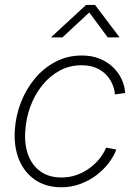

<svg xmlns="http://www.w3.org/2000/svg" viewBox="-20 -768 564 797"><path d="M234.4 9.3Q171.4 9.3 126.5 -21Q81.5 -51.3 59.3 -104.7Q37.1 -158.2 41.5 -227.5Q45.4 -288.1 67.1 -343.8Q88.9 -399.4 125.7 -443.1Q162.6 -486.8 211.7 -512.2Q260.7 -537.6 319.3 -537.6Q361.8 -537.6 394.8 -523.9Q427.7 -510.3 450.4 -487.8Q473.1 -465.3 485.6 -437.7Q498 -410.2 499.5 -381.8L457 -376Q455.6 -397.9 446.3 -419.4Q437 -440.9 419.9 -458.5Q402.8 -476.1 377.7 -486.6Q352.5 -497.1 318.4 -497.1Q268.6 -497.1 227.3 -474.6Q186 -452.1 155.3 -413.8Q124.5 -375.5 106.4 -326.9Q88.4 -278.3 85 -225.6Q80.6 -168 97.2 -124.3Q113.8 -80.6 148.7 -55.9Q183.6 -31.2 234.9 -31.2Q269.5 -31.2 299.6 -42.2Q329.6 -53.2 353.5 -71.3Q377.4 -89.4 394.5 -111.1Q411.6 -132.8 420.4 -155.3L462.9 -147Q452.1 -118.7 430.9 -90.8Q409.7 -63 379.9 -40.5Q350.1 -18.1 313.2 -4.4Q276.4 9.3 234.4 9.3ZM239.3 -612.8H192.9L193.4 -614.7L337.4 -747.6H374.5L475.1 -614.7L474.6 -612.8H427.2L350.6 -716.3Z"/></svg>

Font: Inter 24pt ExtraLight
Style: Italic
Weight: 250
Italic angle: -9.3988°
Version: Version 4.001;git-66647c0bb